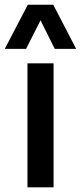

<svg xmlns="http://www.w3.org/2000/svg" viewBox="-34 -798 344 818"><path d="M83 0V-528.3H194.3V0ZM-13.7 -589.8 84.5 -777.8H192.9L290.5 -589.8H199.2L138.7 -711.4L77.1 -589.8Z"/></svg>

Font: Comme Medium
Style: Regular
Weight: 500
Version: Version 1.000;gftools[0.9.27]